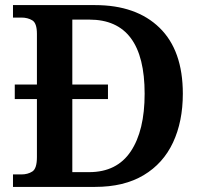

<svg xmlns="http://www.w3.org/2000/svg" viewBox="-20 -734 794 754"><path d="M31 0V-49H64Q89 -49 107 -60.5Q125 -72 125 -117V-345H38V-402H125V-601Q125 -643 107 -654Q89 -665 64 -665H31V-714H353Q515 -714 606.5 -625Q698 -536 698 -366Q698 -257 659.5 -174.5Q621 -92 544 -46Q467 0 353 0ZM330 -58Q439 -58 493.5 -139.5Q548 -221 548 -366Q548 -657 331 -657H264V-402H404V-345H264V-58Z"/></svg>

Font: Noto Naskh Arabic UI Semi
Style: Bold
Weight: 700
Designer: Monotype Design Team, David Williams, Mohamad Dakak and Nizar Qandah
Foundry: Monotype Imaging Inc.
Version: Version 2.014; ttfautohint (v1.8.4.7-5d5b)